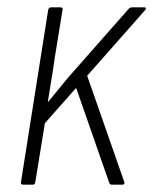

<svg xmlns="http://www.w3.org/2000/svg" viewBox="-20 -502 417 522"><path d="M43 0Q36 0 37 -7L111 -475Q113 -482 118 -482H145Q147 -482 149 -480.5Q151 -479 150 -475L129 -346Q125 -316 120 -287Q115 -258 110 -225H111Q131 -249 149.5 -272Q168 -295 188 -317L329 -477Q333 -482 338 -482H373Q376 -482 376.5 -480Q377 -478 375 -475L217 -296L318 -7Q319 -4 317.5 -2Q316 0 313 0H283Q279 0 277 -5L187 -263L102 -167L76 -7Q75 0 69 0Z"/></svg>

Font: Sofia Sans Condensed ExtraLight
Style: Italic
Weight: 250
Italic angle: -9°
Version: Version 4.100